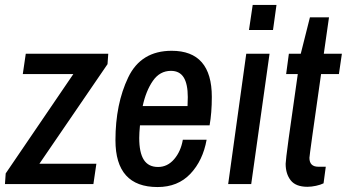

<svg xmlns="http://www.w3.org/2000/svg" viewBox="-22 -743 1400 775"><path d="M1 -43 274 -444H70L82 -526H415L412 -484L137 -82H367L355 0H-2Z M444 -177Q444 -323 495.5 -430.5Q547 -538 671 -538Q833 -538 833 -352Q833 -287 824 -237H543Q540 -206 540 -186Q540 -127 558.5 -98Q577 -69 616 -69Q654 -69 681 -100.5Q708 -132 716 -179H812Q797 -95 746.5 -41.5Q696 12 614 12Q444 12 444 -177ZM735 -315 736 -351Q736 -404 719.5 -430.5Q703 -457 668 -457Q623 -457 595 -416.5Q567 -376 554 -315Z M972 -526H1066L992 0H899ZM998 -723H1094L1080 -622H983Z M1131 -82Q1131 -106 1180 -444H1133L1144 -526H1192L1229 -673H1306L1285 -526H1358L1346 -444H1274Q1227 -116 1227 -106Q1227 -70 1263 -70H1293L1284 -3Q1272 3 1253.5 7Q1235 11 1219 11Q1172 11 1151.5 -15Q1131 -41 1131 -82Z"/></svg>

Font: Archivo Narrow Medium
Style: Italic
Weight: 500
Italic angle: -8°
Designer: Hector Gatti
Foundry: Omnibus-Type
Version: Version 2.001